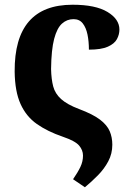

<svg xmlns="http://www.w3.org/2000/svg" viewBox="-20 -569 557 812"><path d="M42 -266Q40 -549 287 -549Q384 -549 434.5 -518.5Q485 -488 485 -444Q485 -423 474.5 -403.5Q464 -384 436 -371.5Q408 -359 356 -359Q356 -394 350 -423Q344 -452 330 -470Q316 -488 291 -488Q263 -488 242 -469Q221 -450 209 -404.5Q197 -359 196 -277Q197 -234 205 -203.5Q213 -173 238.5 -150Q264 -127 314 -108Q373 -86 403 -63Q433 -40 444 -14Q455 12 455 43Q455 81 438 113Q421 145 394.5 172Q368 199 339 223L289 189Q309 160 320 137Q331 114 331 89Q331 66 314.5 46.5Q298 27 245 9Q181 -13 136 -44.5Q91 -76 67 -129Q43 -182 42 -266Z"/></svg>

Font: Noto Serif
Style: Bold
Weight: 700
Designer: Monotype Design Team
Foundry: Monotype Imaging Inc.
Version: Version 2.014